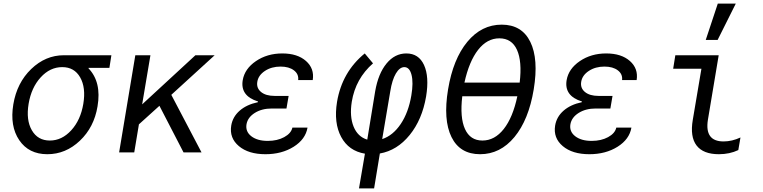

<svg xmlns="http://www.w3.org/2000/svg" viewBox="-20 -847 4240 1067"><path d="M326 -474Q258 -474 206 -417Q154 -360 139 -270Q124 -180 157 -123Q190 -66 257 -66Q324 -66 376 -123Q428 -180 443 -270Q458 -360 425.5 -417Q393 -474 326 -474ZM243 10Q140 10 87 -68Q34 -146 54 -267Q74 -387 153.5 -463.5Q233 -540 335 -540H599L588 -470H472V-467Q545 -391 522 -256Q503 -140 424 -65Q345 10 243 10Z M642 0 732 -540H816L770 -267L1066 -540H1173L932 -320L1100 0H1000L866 -259L752 -156L726 0Z M1637 -402Q1641 -435 1613.5 -456Q1586 -477 1539 -477Q1489 -477 1452.5 -453Q1416 -429 1410 -393Q1404 -358 1430.5 -336Q1457 -314 1506 -314H1584L1572 -244H1490Q1435 -244 1396 -219.5Q1357 -195 1350 -157Q1343 -116 1376.5 -90Q1410 -64 1468 -64Q1521 -64 1559.5 -85Q1598 -106 1605 -138H1689Q1678 -73 1612 -31.5Q1546 10 1455 10Q1361 10 1307.5 -35Q1254 -80 1265 -149Q1273 -198 1312 -232Q1351 -266 1413 -279L1414 -283Q1314 -314 1329 -402Q1340 -465 1402.5 -507.5Q1465 -550 1549 -550Q1633 -550 1680.5 -508Q1728 -466 1718 -402Z M2065 -340Q2082 -438 2128 -494Q2174 -550 2238 -550Q2307 -550 2336.5 -485.5Q2366 -421 2348 -311Q2326 -182 2256.5 -96.5Q2187 -11 2091 6L2059 200H1975L2008 7Q1918 -8 1876 -86Q1834 -164 1853 -281Q1881 -447 2007 -550L2053 -495Q1956 -410 1935 -282Q1922 -200 1945 -143.5Q1968 -87 2021 -71ZM2104 -74Q2164 -94 2207 -158Q2250 -222 2266 -317Q2278 -388 2267 -431Q2256 -474 2227 -474Q2201 -474 2180 -438.5Q2159 -403 2149 -340Z M2839 -85.5Q2760 10 2648 10Q2536 10 2489 -85.5Q2442 -181 2470 -350Q2498 -519 2577 -614.5Q2656 -710 2768 -710Q2880 -710 2927 -614.5Q2974 -519 2946 -350Q2918 -181 2839 -85.5ZM2855 -312H2549Q2535 -194 2564 -130Q2593 -66 2661 -66Q2729 -66 2779.5 -130Q2830 -194 2855 -312ZM2755 -634Q2687 -634 2637 -570Q2587 -506 2561 -388H2868Q2882 -506 2853 -570Q2824 -634 2755 -634Z M3437 -402Q3441 -435 3413.5 -456Q3386 -477 3339 -477Q3289 -477 3252.5 -453Q3216 -429 3210 -393Q3204 -358 3230.5 -336Q3257 -314 3306 -314H3384L3372 -244H3290Q3235 -244 3196 -219.5Q3157 -195 3150 -157Q3143 -116 3176.5 -90Q3210 -64 3268 -64Q3321 -64 3359.5 -85Q3398 -106 3405 -138H3489Q3478 -73 3412 -31.5Q3346 10 3255 10Q3161 10 3107.5 -35Q3054 -80 3065 -149Q3073 -198 3112 -232Q3151 -266 3213 -279L3214 -283Q3114 -314 3129 -402Q3140 -465 3202.5 -507.5Q3265 -550 3349 -550Q3433 -550 3480.5 -508Q3528 -466 3518 -402Z M3974 -540 3914 -181Q3895 -61 4001 -61Q4048 -61 4095 -83L4083 -13Q4035 10 3975 10Q3888 10 3851 -38.5Q3814 -87 3830 -181L3878 -465H3721L3733 -540ZM4069 -827 3968 -625H3902L3969 -827Z"/></svg>

Font: CommitMono
Style: Italic
Weight: 400
Monospace: yes
Designer: Eigil Nikolajsen
Foundry: Eigil Nikolajsen
Version: Version 1.143